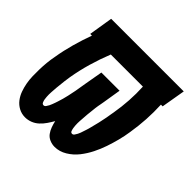

<svg xmlns="http://www.w3.org/2000/svg" viewBox="-145 -656 791 791"><g transform="rotate(45 250.0 -261.0)"><path d="M106 8Q86 8 69 -1Q52 -10 40.5 -25Q29 -40 22.5 -58Q16 -76 12.5 -95Q9 -114 8.5 -134Q8 -154 8.5 -174Q9 -194 11 -214.5Q13 -235 17 -255Q24 -298 36 -341Q48 -384 63 -425H53L70 -530H493L475 -425H465Q467 -382 464.5 -340Q462 -298 455 -255Q451 -228 444 -201Q437 -174 428 -147.5Q419 -121 406 -95Q393 -69 375 -46Q357 -23 331.5 -7.5Q306 8 278 8Q263 8 249 2Q235 -4 226.5 -15.5Q218 -27 213 -41Q208 -55 205 -69Q197 -55 187.5 -41Q178 -27 165.5 -15.5Q153 -4 137.5 2Q122 8 106 8ZM291 -81Q297 -81 301 -87Q305 -93 308 -98.5Q311 -104 313 -110Q315 -116 317 -122Q319 -128 321 -134Q323 -140 324.5 -145.5Q326 -151 327.5 -157Q329 -163 330.5 -169Q332 -175 333.5 -181Q335 -187 336.5 -193Q338 -199 339 -205Q340 -211 341.5 -217Q343 -223 344 -229Q345 -235 346 -241Q347 -247 348 -253Q349 -259 350 -264Q357 -305 359.5 -345Q362 -385 360 -425H173Q155 -380 141.5 -333.5Q128 -287 120 -240Q119 -233 118 -226Q117 -219 116 -212Q115 -205 114.5 -198Q114 -191 113 -184Q112 -177 111.5 -170Q111 -163 110.5 -156Q110 -149 109.5 -142Q109 -135 109 -128.5Q109 -122 109.5 -115Q110 -108 111 -101.5Q112 -95 115 -88Q118 -81 125 -81Q131 -81 135 -87Q139 -93 142 -98.5Q145 -104 147 -110Q149 -116 151.5 -122Q154 -128 155.5 -134Q157 -140 159 -145.5Q161 -151 162.5 -157Q164 -163 165.5 -169Q167 -175 168.5 -181Q170 -187 171 -193Q172 -199 173.5 -205Q175 -211 176 -217Q177 -223 178 -229Q179 -235 180 -241Q181 -247 182 -253Q183 -259 184 -265L198 -345H304L291 -265Q290 -258 288.5 -251Q287 -244 286 -237.5Q285 -231 284 -224Q283 -217 282.5 -210Q282 -203 281 -196Q280 -189 279.5 -182.5Q279 -176 278.5 -169Q278 -162 277.5 -155Q277 -148 276.5 -141.5Q276 -135 276 -128Q276 -121 276.5 -114.5Q277 -108 278 -101.5Q279 -95 281.5 -88Q284 -81 291 -81Z"/></g></svg>

Font: Iosevka Slab Extrabold Oblique
Style: Regular
Weight: 800
Italic angle: -9°
Monospace: yes
Designer: Belleve Invis
Foundry: Belleve Invis
Version: Version 11.1.1; ttfautohint (v1.8.3)